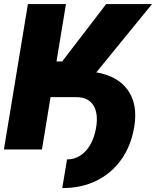

<svg xmlns="http://www.w3.org/2000/svg" viewBox="-23 -748 781 961"><path d="M-3.4 0 116.7 -727.5H307.1L259.8 -440.4H288.1L508.3 -727.5H737.8L459 -385.7Q566.4 -367.7 616.7 -297.1Q667 -226.6 649.4 -116.2Q633.8 -20 585 49.3Q536.1 118.7 460.7 156Q385.3 193.4 288.6 193.4L312.5 49.8Q366.2 49.8 404.8 8.8Q443.4 -32.2 457 -103.5Q470.7 -177.2 445.3 -219.2Q419.9 -261.2 361.8 -261.7H230L187 0Z"/></svg>

Font: Inter Display Black
Style: Italic
Weight: 900
Italic angle: -9.39999°
Designer: Rasmus Andersson
Foundry: rsms
Version: Version 4.000;git-a52131595